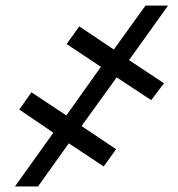

<svg xmlns="http://www.w3.org/2000/svg" viewBox="-20 -675 643 695"><path d="M402.3 -394.9 275.2 -218.8 400.2 -134.9 355.5 -72.4 229 -156.2 117.5 0H34.1L173.3 -194.6L49.7 -278.4L93.8 -340.9L220.2 -257.1L345.2 -433.2L221.2 -515.6L267 -579.5L392 -495.7L506.7 -654.8H588.4L447.1 -457.4L573.5 -373.6L527.3 -312.5Z"/></svg>

Font: Inter Extra Light  BETA
Style: Italic
Weight: 200
Italic angle: 9.39999°
Designer: Rasmus Andersson
Foundry: rsms
Version: Version 3.011;git-f93a4a705